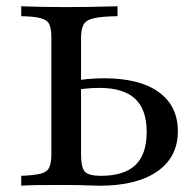

<svg xmlns="http://www.w3.org/2000/svg" viewBox="-20 -591 620 611"><path d="M47.6 0V-31.5Q88.7 -33.1 109.3 -38.3Q129.8 -43.5 136.7 -58.1Q143.5 -72.6 143.5 -100.8V-470.2Q143.5 -499.2 137.1 -513.3Q130.6 -527.4 109.7 -533.1Q88.7 -538.7 47.6 -539.5V-571Q70.2 -570.2 106.5 -569.4Q142.7 -568.5 193.5 -568.5Q231.5 -568.5 262.5 -569Q293.5 -569.4 316.9 -570.2Q340.3 -571 354 -571V-539.5Q304 -538.7 279 -533.1Q254 -527.4 246 -512.9Q237.9 -498.4 237.9 -469.4V-100.8Q237.9 -58.1 250 -44.8Q262.1 -31.5 300.8 -31.5Q375 -31.5 410.9 -65.7Q446.8 -100 446.8 -171Q446.8 -242.7 409.7 -277Q372.6 -311.3 296 -311.3Q273.4 -311.3 250.8 -308.9Q228.2 -306.5 206.5 -300.8V-332.3Q233.9 -337.1 259.3 -339.5Q284.7 -341.9 311.3 -341.9Q424.2 -341.9 485.1 -298Q546 -254 546 -173.4Q546 -91.1 480.6 -45.6Q415.3 0 296.8 0Q281.5 0 264.5 -0.8Q247.6 -1.6 226.6 -2Q205.6 -2.4 176.6 -2.4Q132.3 -2.4 99.6 -2Q66.9 -1.6 47.6 0Z"/></svg>

Font: Playfair 12pt Medium
Style: Regular
Weight: 500
Designer: Claus Eggers Sørensen
Foundry: Claus Eggers Sørensen
Version: Version 2.000;gftools[0.9.28]